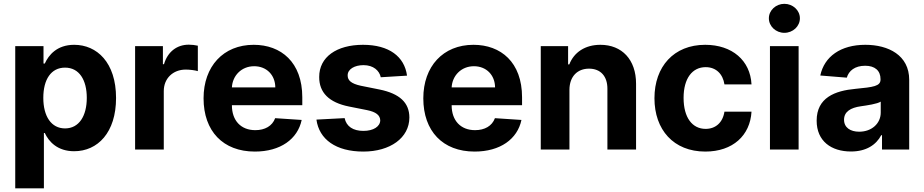

<svg xmlns="http://www.w3.org/2000/svg" viewBox="-20 -789 4874 1013"><path d="M60.4 204.5H211.6V-87.4H216.3C237.2 -41.9 283 8.9 371.1 8.9C495.4 8.9 592.3 -89.5 592.3 -272C592.3 -459.5 491.1 -552.6 371.4 -552.6C280.2 -552.6 236.5 -498.2 216.3 -453.8H209.5V-545.5H60.4ZM208.5 -272.7C208.5 -370 249.6 -432.2 323.2 -432.2C398.1 -432.2 437.9 -367.2 437.9 -272.7C437.9 -177.6 397.4 -111.5 323.2 -111.5C250.4 -111.5 208.5 -175.4 208.5 -272.7Z M692.8 0H844.1V-308.6C844.1 -375.7 893.1 -421.9 959.9 -421.9C980.8 -421.9 1009.6 -418.3 1023.8 -413.7V-547.9C1010.3 -551.1 991.5 -553.3 976.2 -553.3C915.1 -553.3 865.1 -517.8 845.2 -450.3H839.5V-545.5H692.8Z M1324.6 10.7C1459.5 10.7 1550.4 -55 1571.7 -156.2L1431.8 -165.5C1416.5 -123.9 1377.5 -102.3 1327.1 -102.3C1251.4 -102.3 1203.5 -152.3 1203.5 -233.7V-234H1574.9V-275.6C1574.9 -460.9 1462.7 -552.6 1318.5 -552.6C1158 -552.6 1054 -438.6 1054 -270.2C1054 -97.3 1156.6 10.7 1324.6 10.7ZM1203.5 -327.8C1206.7 -389.9 1253.9 -439.6 1321 -439.6C1386.7 -439.6 1432.2 -392.8 1432.5 -327.8Z M2127.5 -389.9C2114 -490.4 2033 -552.6 1895.2 -552.6C1755.7 -552.6 1663.7 -487.9 1664.1 -382.8C1663.7 -301.1 1715.2 -248.2 1821.7 -226.9L1916.2 -208.1C1963.8 -198.5 1985.4 -181.1 1986.2 -153.8C1985.4 -121.4 1950.3 -98.4 1897.4 -98.4C1843.4 -98.4 1807.5 -121.4 1798.3 -165.8L1649.5 -158C1663.7 -53.6 1752.5 10.7 1897 10.7C2038.4 10.7 2139.6 -61.4 2139.9 -169C2139.6 -247.9 2088.1 -295.1 1982.2 -316.8L1883.5 -336.6C1832.7 -347.7 1813.9 -365.1 1814.3 -391.3C1813.9 -424 1850.9 -445.3 1897.7 -445.3C1950.3 -445.3 1981.5 -416.5 1989 -381.4Z M2484 10.7C2619 10.7 2709.9 -55 2731.2 -156.2L2591.3 -165.5C2576 -123.9 2536.9 -102.3 2486.5 -102.3C2410.9 -102.3 2362.9 -152.3 2362.9 -233.7V-234H2734.4V-275.6C2734.4 -460.9 2622.2 -552.6 2478 -552.6C2317.5 -552.6 2213.4 -438.6 2213.4 -270.2C2213.4 -97.3 2316.1 10.7 2484 10.7ZM2362.9 -327.8C2366.1 -389.9 2413.4 -439.6 2480.5 -439.6C2546.2 -439.6 2591.6 -392.8 2592 -327.8Z M2984.4 -315.3C2984.7 -385.7 3026.6 -426.8 3087.7 -426.8C3148.4 -426.8 3185 -387.1 3184.7 -320.3V0H3335.9V-347.3C3335.9 -474.4 3261.4 -552.6 3147.7 -552.6C3066.8 -552.6 3008.2 -512.8 2983.7 -449.2H2977.3V-545.5H2833.1V0H2984.4Z M3701.3 10.7C3846.6 10.7 3937.9 -74.6 3945 -199.9H3802.2C3793.3 -141.7 3755 -109 3703.1 -109C3632.5 -109 3586.6 -168.3 3586.6 -272.7C3586.6 -375.7 3632.8 -434.7 3703.1 -434.7C3758.5 -434.7 3794 -398.1 3802.2 -343.8H3945C3938.6 -469.8 3843 -552.6 3700.6 -552.6C3535.2 -552.6 3432.9 -437.9 3432.9 -270.6C3432.9 -104.8 3533.4 10.7 3701.3 10.7Z M4042.3 0H4193.5V-545.5H4042.3ZM4118.3 -615.8C4163.4 -615.8 4200.3 -650.2 4200.3 -692.5C4200.3 -734.4 4163.4 -768.8 4118.3 -768.8C4073.5 -768.8 4036.6 -734.4 4036.6 -692.5C4036.6 -650.2 4073.5 -615.8 4118.3 -615.8Z M4469.8 10.3C4550.4 10.3 4602.6 -24.9 4629.3 -75.6H4633.5V0H4777V-367.9C4777 -497.9 4666.9 -552.6 4545.5 -552.6C4414.8 -552.6 4328.8 -490.1 4307.9 -390.6L4447.8 -379.3C4458.1 -415.5 4490.4 -442.1 4544.7 -442.1C4596.2 -442.1 4625.7 -416.2 4625.7 -371.4V-369.3C4625.7 -334.2 4588.4 -329.5 4493.6 -320.3C4385.7 -310.4 4288.7 -274.1 4288.7 -152.3C4288.7 -44.4 4365.8 10.3 4469.8 10.3ZM4513.1 -94.1C4466.6 -94.1 4433.2 -115.8 4433.2 -157.3C4433.2 -199.9 4468.4 -220.9 4521.7 -228.3C4554.7 -233 4608.7 -240.8 4626.8 -252.8V-195C4626.8 -137.8 4579.5 -94.1 4513.1 -94.1Z"/></svg>

Font: Karasuma Gothic
Style: Bold
Weight: 700
Designer: Rasmus Andersson / Ryoko Nishizuka
Foundry: Genbu
Version: Version 1.00